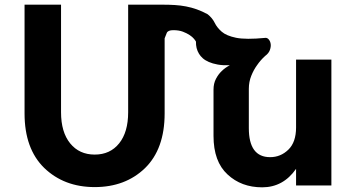

<svg xmlns="http://www.w3.org/2000/svg" viewBox="-20 -793 1512 821"><path d="M1397 -538V0H1246V-71Q1191 8 1101 8Q1012 8 953 -47Q893 -102 893 -212V-410Q893 -436 903.5 -456Q914 -476 928 -489Q943 -504 963 -514Q933 -513 911 -517Q889 -521 873 -528Q857 -535 847 -544Q837 -553 831 -563Q817 -586 818 -615Q816 -619 809.5 -627Q803 -635 791 -643Q779 -651 762 -657.5Q745 -664 721 -664Q698 -664 693 -652Q688 -640 684 -629V-308Q684 -156 600 -74Q516 7 385 7Q254 7 169 -75Q85 -157 85 -308V-773H241V-313Q241 -228 280 -180Q319 -132 385 -132Q451 -132 489.5 -180Q528 -228 528 -313V-773H676Q703 -773 727.5 -771.5Q752 -770 775.5 -765.5Q799 -761 821.5 -753Q844 -745 868 -732Q888 -716 898 -695.5Q908 -675 928 -657.5Q948 -640 989.5 -631.5Q1031 -623 1114 -631Q1123 -632 1129.5 -624Q1136 -616 1137.5 -604.5Q1139 -593 1134 -579Q1129 -565 1114 -554Q1094 -536 1079 -514Q1065 -495 1054.5 -469Q1044 -443 1044 -413V-245Q1044 -121 1135 -121Q1180 -121 1213 -153Q1246 -185 1246 -248V-538Z"/></svg>

Font: Montserrat_am3
Style: Bold
Weight: 700
Designer: Julieta Ulanovsky
Foundry: Julieta Ulanovsky. Armenina letters added by Vahan Hovhannisyan
Version: Version 2.001